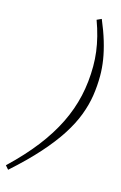

<svg xmlns="http://www.w3.org/2000/svg" viewBox="-200 -775 608 963"><g transform="rotate(15 104.0 -294.0)"><path d="M-71 113Q8 38 63.8 -34Q119.5 -106 154.8 -177.8Q190 -249.5 206.8 -324.2Q223.5 -399 223.5 -480Q223.5 -517 218.8 -554.2Q214 -591.5 204.2 -630.2Q194.5 -669 179.5 -709.5L203.5 -720.5Q227 -665 241.5 -616.5Q256 -568 262.8 -525Q269.5 -482 269.5 -442.5Q269.5 -390.5 261.8 -339.5Q254 -288.5 234 -235.5Q214 -182.5 177.5 -125.5Q141 -68.5 84.2 -4.8Q27.5 59 -54.5 132Z"/></g></svg>

Font: Newsreader Light
Style: Italic
Weight: 300
Italic angle: -17°
Designer: Hugues Gentile
Foundry: Production Type
Version: Version 1.003